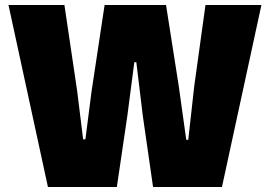

<svg xmlns="http://www.w3.org/2000/svg" viewBox="-20 -749 1081 769"><path d="M14 -729H238L289 -385L313 -191H322L347 -385L399 -729H645L696 -404L726 -189H734L758 -404L803 -729H1027L869 0H593L552 -285L526 -500H518L490 -285L448 0H172Z"/></svg>

Font: Mona Sans Black
Style: Regular
Weight: 900
Designer: Deni Anggara
Foundry: GitHub
Version: Version 2.000